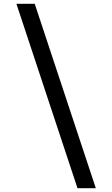

<svg xmlns="http://www.w3.org/2000/svg" viewBox="-20 -843 588 1006"><path d="M386 143 66 -823H162L482 143Z"/></svg>

Font: Iosevka Semi-Condensed Medium
Style: Regular
Weight: 500
Monospace: yes
Designer: Belleve Invis
Foundry: Belleve Invis
Version: Version 27.3.5